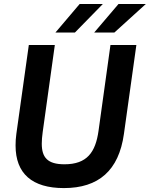

<svg xmlns="http://www.w3.org/2000/svg" viewBox="-20 -921 746 956"><path d="M298 15.5C471 15.5 571.5 -72 597 -254L659 -697H530L470.5 -269C455.5 -162.5 413 -103 301 -103C217 -103 188 -136.5 188 -205.5C188 -222 189.5 -241.5 192.5 -263L253 -697H123.5L61.5 -255C58.5 -234.5 57.5 -214.5 57.5 -196.5C57.5 -56.5 140 15.5 298 15.5ZM256 -759H353L492 -901H376.5ZM449 -759H549.5L706 -901H570Z"/></svg>

Font: HK Grotesk
Style: Bold Italic
Weight: 700
Italic angle: -16°
Designer: Alfredo Marco Pradil
Foundry: Hanken Design Co.
Version: Version 3.001;FEAKit 1.0